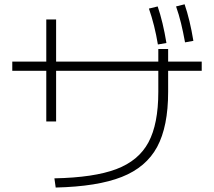

<svg xmlns="http://www.w3.org/2000/svg" viewBox="-20 -838 978 877"><path d="M703.1 -418V-514.6H236.3V-283.2H191.4V-514.6H36.1V-556.6H191.4V-749H236.3V-556.6H703.1V-614.3H748V-556.6H901.4V-514.6H748V-418Q748 -260.3 697.8 -167Q647.5 -73.7 536.1 -29.8Q424.8 14.2 234.4 18.6L228.5 -23.4Q408.7 -26.9 511 -65.4Q613.3 -104 658.2 -188Q703.1 -272 703.1 -418ZM660.2 -798.8 700.2 -808.6Q724.6 -737.3 740.2 -641.6L701.2 -634.8Q686.5 -723.6 660.2 -798.8ZM784.2 -808.6 823.2 -818.4Q847.7 -747.1 863.3 -651.4L825.2 -644.5Q816.4 -692.9 806.9 -731.9Q797.4 -771 784.2 -808.6Z"/></svg>

Font: Pretendard JP ExtraLight
Style: Regular
Weight: 200
Designer: Base glyphs from Inter by Rasmus Andersson; Hangeul glyphs from Noto Sans CJK(Source Han Sans) by Jang Soo-young and Kan
Foundry: Kil Hyung-jin
Version: Version 1.309